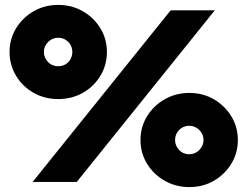

<svg xmlns="http://www.w3.org/2000/svg" viewBox="-20 -742 1009 783"><path d="M19 -530Q19 -477 45.5 -433Q72 -389 117 -363.5Q162 -338 217 -338Q273 -338 318 -363.5Q363 -389 389.5 -433Q416 -477 416 -530Q416 -583 389.5 -626.5Q363 -670 318 -696Q273 -722 217 -722Q162 -722 117 -696Q72 -670 45.5 -626.5Q19 -583 19 -530ZM159 -530Q159 -546 167 -559Q175 -572 188 -580Q201 -588 217 -588Q234 -588 247 -580Q260 -572 267.5 -559Q275 -546 275 -530Q275 -515 267.5 -501Q260 -487 247 -479.5Q234 -472 217 -472Q201 -472 188 -479.5Q175 -487 167 -501Q159 -515 159 -530ZM553 -171Q553 -118 579.5 -74.5Q606 -31 651.5 -5Q697 21 752 21Q808 21 852.5 -5Q897 -31 923.5 -74.5Q950 -118 950 -171Q950 -224 923.5 -267.5Q897 -311 852.5 -337Q808 -363 752 -363Q697 -363 651.5 -337Q606 -311 579.5 -267.5Q553 -224 553 -171ZM694 -171Q694 -187 701.5 -200Q709 -213 722 -221Q735 -229 752 -229Q768 -229 781 -221Q794 -213 802 -200Q810 -187 810 -171Q810 -156 802 -142.5Q794 -129 781 -121Q768 -113 752 -113Q735 -113 722 -121Q709 -129 701.5 -142.5Q694 -156 694 -171ZM676 -700 113 0H293L856 -700Z"/></svg>

Font: Jost ExtraBold
Style: Regular
Weight: 800
Version: Version 3.710